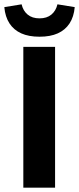

<svg xmlns="http://www.w3.org/2000/svg" viewBox="-31 -869 366 889"><path d="M77 0V-652H224V0ZM152 -699Q102 -699 67.5 -714.5Q33 -730 13 -760.5Q-7 -791 -11 -836L69 -849Q76 -819 97 -801.5Q118 -784 152 -784Q186 -784 207 -801.5Q228 -819 235 -849L315 -836Q311 -791 291 -760.5Q271 -730 236.5 -714.5Q202 -699 152 -699Z"/></svg>

Font: Mada
Style: Bold
Weight: 700
Designer: Khaled Hosny
Version: Version 1.5